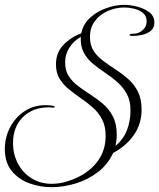

<svg xmlns="http://www.w3.org/2000/svg" viewBox="-30 -598 660 796"><path d="M184 178Q135 178 90.5 161.5Q46 145 18 110Q-10 75 -10 20Q-10 -28 11.5 -69.5Q33 -111 71 -136.5Q109 -162 159 -162Q163 -162 172 -161.5Q181 -161 189 -159.5Q197 -158 197 -155Q197 -151 186 -152Q175 -153 173 -153Q106 -153 65 -112.5Q24 -72 24 -5Q24 41 44 79.5Q64 118 100.5 141Q137 164 184 164Q213 164 240 156.5Q267 149 292 137Q345 112 376.5 68Q408 24 408 -35Q408 -75 393 -103.5Q378 -132 354.5 -152.5Q331 -173 305 -191Q279 -209 255.5 -228Q232 -247 217 -271.5Q202 -296 202 -331Q202 -380 233 -412Q264 -444 307 -460Q315 -499 344 -525Q373 -551 411.5 -564.5Q450 -578 485 -578Q507 -578 536.5 -571Q566 -564 588 -548Q610 -532 610 -504Q610 -482 595 -470Q580 -458 559.5 -453.5Q539 -449 521 -449Q520 -449 513.5 -449.5Q507 -450 507 -453Q507 -457 513.5 -457.5Q520 -458 522 -458Q544 -458 561 -472.5Q578 -487 578 -509Q578 -532 562.5 -544.5Q547 -557 525.5 -562Q504 -567 486 -567Q450 -567 417 -552.5Q384 -538 363.5 -511Q343 -484 343 -444Q343 -410 358.5 -386.5Q374 -363 398.5 -345Q423 -327 450 -309.5Q477 -292 501.5 -270.5Q526 -249 541.5 -218.5Q557 -188 557 -143Q557 -83 524 -37Q491 9 439 36Q418 83 376.5 115Q335 147 284 162.5Q233 178 184 178ZM449 7Q482 -21 496.5 -59Q511 -97 511 -140Q511 -181 495.5 -209Q480 -237 456 -258Q432 -279 405 -297Q378 -315 354.5 -334.5Q331 -354 317 -380.5Q303 -407 305 -445Q276 -429 258 -401Q240 -373 240 -339Q240 -305 255.5 -281.5Q271 -258 295.5 -240Q320 -222 347 -204.5Q374 -187 398.5 -166Q423 -145 438.5 -114.5Q454 -84 454 -39Q454 -28 452.5 -16Q451 -4 449 7Z"/></svg>

Font: Moon Dance
Style: Regular
Weight: 400
Designer: Robert E. Leuschke
Foundry: Robert E. Leuschke
Version: Version 1.010; ttfautohint (v1.8.3)